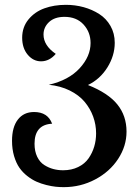

<svg xmlns="http://www.w3.org/2000/svg" viewBox="-20 -769 573 795"><path d="M195.8 -256.8Q123 -252.9 123 -173.8Q123 -142.6 134 -119.9Q145 -97.2 163.3 -85.7Q181.6 -74.2 200.9 -69.1Q220.2 -64 241.2 -64Q276.4 -64 303.7 -77.4Q331.1 -90.8 346.7 -113.3Q362.3 -135.7 370.1 -161.9Q377.9 -188 377.9 -216.8Q377.9 -252.9 365.7 -286.4Q353.5 -319.8 330.1 -347.7Q306.6 -375.5 268.6 -394.3Q230.5 -413.1 182.1 -418Q264.6 -437 309.8 -486.3Q355 -535.6 355 -590.8Q355 -635.7 325.9 -667.5Q296.9 -699.2 247.1 -699.2Q206.1 -699.2 183.1 -677.7Q160.2 -656.2 160.2 -626Q160.2 -580.6 210.9 -545.9Q184.6 -515.1 149.9 -515.1Q117.7 -515.1 94.7 -542.5Q71.8 -569.8 71.8 -612.8Q71.8 -656.7 97.9 -688.5Q124 -720.2 164.1 -734.6Q204.1 -749 252.9 -749Q291 -749 326.4 -739.3Q361.8 -729.5 390.9 -710.9Q419.9 -692.4 437.5 -661.6Q455.1 -630.9 455.1 -591.8Q455.1 -538.6 424.6 -489.7Q394 -440.9 344.2 -417Q427.7 -383.8 465.8 -336.7Q503.9 -289.6 503.9 -224.1Q503.9 -164.1 469.2 -111.1Q434.6 -58.1 374.3 -26.1Q314 5.9 244.1 5.9Q227.5 5.9 210.7 4.2Q193.8 2.4 172.1 -2.9Q150.4 -8.3 131.1 -16.8Q111.8 -25.4 92.8 -40.3Q73.7 -55.2 60.3 -74.5Q46.9 -93.8 38.3 -122.6Q29.8 -151.4 29.8 -186Q29.8 -242.7 54 -273.9Q78.1 -305.2 121.1 -305.2Q177.7 -305.2 195.8 -256.8Z"/></svg>

Font: Lobster Two
Style: Regular
Weight: 400
Designer: Pablo Impallari
Foundry: Pablo Impallari. www.impallari.com
Version: Version 1.006